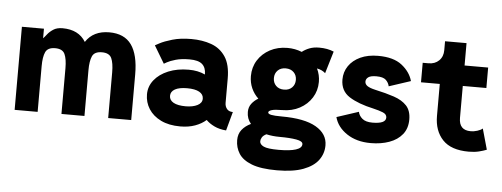

<svg xmlns="http://www.w3.org/2000/svg" viewBox="-54 -794 3058 1169"><g transform="rotate(5 1475.0 -209.0)"><path d="M334 0V-279.3Q334 -335.4 320.3 -365.5Q306.6 -395.5 261.2 -395.5Q215.8 -395.5 202.1 -365.5Q188.5 -335.4 188.5 -279.3V0H47.9V-507.8H182.6V-449.2Q190.9 -457.5 204.1 -474.6Q217.3 -491.7 239.3 -506.1Q261.2 -520.5 295.4 -520.5Q394 -520.5 437.5 -449.2Q483.9 -520.5 581.5 -520.5Q673.3 -520.5 716.8 -460Q760.3 -399.4 760.3 -279.3V0H619.6V-279.3Q619.6 -335.4 606 -365.5Q592.3 -395.5 546.9 -395.5Q501.5 -395.5 488 -365.5Q474.6 -335.4 474.6 -279.3V0Z M1061 12.7Q991.2 12.7 942.4 -11.2Q893.6 -35.2 867.9 -75.4Q842.3 -115.7 842.3 -164.6Q842.3 -213.4 873.3 -252.2Q904.3 -291 958.7 -313.5Q1013.2 -335.9 1083 -335.9Q1139.6 -335.9 1183.1 -315.4V-317.9Q1183.1 -357.4 1159.7 -378.2Q1136.2 -398.9 1082.5 -398.9Q1032.2 -398.9 997.8 -388.9Q963.4 -378.9 945.8 -368.9Q928.2 -358.9 928.2 -358.9L864.3 -465.8Q864.3 -465.8 891.1 -480.2Q918 -494.6 967 -509Q1016.1 -523.4 1083 -523.4Q1150.4 -523.4 1204.8 -503.9Q1259.3 -484.4 1291.5 -436.3Q1323.7 -388.2 1323.7 -302.7V-154.8Q1323.7 -132.8 1335.9 -117.7Q1348.1 -102.5 1372.6 -102.5L1341.3 12.7Q1299.3 9.3 1268.6 -5.6Q1237.8 -20.5 1218.3 -40.5Q1190.9 -16.1 1151.1 -1.7Q1111.3 12.7 1061 12.7ZM1183.1 -167.5Q1183.1 -193.8 1157.2 -208.3Q1131.3 -222.7 1083 -222.7Q1034.7 -222.7 1008.8 -208.3Q982.9 -193.8 982.9 -167.5Q982.9 -141.1 1008.8 -126.7Q1034.7 -112.3 1083 -112.3Q1127 -112.3 1155 -126.7Q1183.1 -141.1 1183.1 -167.5Z M1462.9 -330.6Q1462.9 -384.3 1489.7 -427.2Q1516.6 -470.2 1563.7 -495.4Q1610.8 -520.5 1670.4 -520.5Q1717.3 -520.5 1758.3 -503.9Q1777.3 -519 1803 -529.1Q1828.6 -539.1 1862.8 -539.1Q1913.6 -539.1 1952.1 -522.5L1911.6 -387.2Q1891.6 -405.8 1859.9 -411.6Q1878.4 -373.5 1878.4 -330.6Q1878.4 -277.3 1851.3 -234.1Q1824.2 -190.9 1777.3 -165.8Q1730.5 -140.6 1670.4 -140.6Q1626.5 -140.6 1606.9 -134.5Q1587.4 -128.4 1587.4 -119.1Q1587.4 -109.9 1606.7 -105.7Q1626 -101.6 1670.4 -101.6Q1811 -101.6 1881.6 -60.5Q1952.1 -19.5 1952.1 50.8Q1952.1 100.6 1922.9 140.6Q1893.6 180.7 1831.3 204.1Q1769 227.5 1670.4 227.5Q1571.8 227.5 1515.9 205.8Q1460 184.1 1436.8 147.2Q1413.6 110.4 1413.6 65.4Q1413.6 27.3 1434.1 1.7Q1454.6 -23.9 1488.8 -40Q1463.4 -70.3 1463.4 -111.3Q1463.4 -140.1 1479.2 -161.4Q1495.1 -182.6 1520 -197.3Q1493.2 -222.7 1478 -256.8Q1462.9 -291 1462.9 -330.6ZM1603.5 -330.6Q1603.5 -302.2 1621.6 -283.9Q1639.6 -265.6 1670.4 -265.6Q1701.2 -265.6 1719.5 -283.9Q1737.8 -302.2 1737.8 -330.6Q1737.8 -358.9 1719.5 -377.2Q1701.2 -395.5 1670.4 -395.5Q1639.6 -395.5 1621.6 -377.2Q1603.5 -358.9 1603.5 -330.6ZM1811.5 55.7Q1811.5 37.1 1771.7 30.3Q1731.9 23.4 1670.4 23.4Q1625.5 23.4 1587.9 14.6Q1568.8 23.9 1561.5 36.4Q1554.2 48.8 1554.2 60.1Q1554.2 79.1 1578.4 90.8Q1602.5 102.5 1670.4 102.5Q1738.8 102.5 1775.1 90.8Q1811.5 79.1 1811.5 55.7Z M2224.6 -520.5Q2318.4 -520.5 2369.6 -480.5Q2420.9 -440.4 2436.5 -384.8L2304.2 -341.3Q2299.8 -362.8 2283 -379.2Q2266.1 -395.5 2224.6 -395.5Q2189.9 -395.5 2175.3 -384.8Q2160.6 -374 2160.6 -357.9Q2160.6 -341.8 2175.5 -331.3Q2190.4 -320.8 2224.6 -313Q2290.5 -298.8 2340.6 -282Q2390.6 -265.1 2418.7 -234.9Q2446.8 -204.6 2446.8 -150.4Q2446.8 -96.2 2417.5 -59.8Q2388.2 -23.4 2337.9 -5.4Q2287.6 12.7 2224.6 12.7Q2138.2 12.7 2078.9 -26.9Q2019.5 -66.4 2003.4 -127L2137.2 -170.9Q2141.6 -147.5 2162.4 -129.9Q2183.1 -112.3 2224.6 -112.3Q2306.2 -112.3 2306.2 -150.4Q2306.2 -170.4 2282.5 -180.2Q2258.8 -189.9 2224.6 -197.8Q2128.9 -218.8 2074.5 -253.7Q2020 -288.6 2020 -357.9Q2020 -404.3 2045.2 -441.2Q2070.3 -478 2116.2 -499.3Q2162.1 -520.5 2224.6 -520.5Z M2533.2 -502Q2572.8 -502 2597.4 -526.1Q2622.1 -550.3 2622.1 -589.8V-644.5H2753.4V-507.8H2897.5V-382.8H2753.4V-187.5Q2753.4 -112.3 2825.2 -112.3Q2844.7 -112.3 2865.7 -118.9Q2886.7 -125.5 2897.5 -135.3L2933.1 -8.8Q2914.1 -1 2886.5 5.9Q2858.9 12.7 2824.2 12.7Q2715.8 12.7 2664.3 -42Q2612.8 -96.7 2612.8 -187.5V-382.8H2498V-502Z"/></g></svg>

Font: Giphurs
Style: Bold
Weight: 700
Version: Version 0.920; ttfautohint (v1.8.4.7-5d5b)